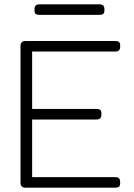

<svg xmlns="http://www.w3.org/2000/svg" viewBox="-20 -870 622 890"><path d="M140 -821V-828Q140 -850 163 -850H441Q464 -850 464 -828V-821Q464 -810 458.5 -805.5Q453 -801 441 -801H163Q151 -801 145.5 -805.5Q140 -810 140 -821ZM75 -23V-657Q75 -680 98 -680H514Q526 -680 531.5 -675.5Q537 -671 537 -660V-653Q537 -631 514 -631H129V-365H427Q439 -365 444.5 -360.5Q450 -356 450 -345V-338Q450 -316 427 -316H129V-49H514Q537 -49 537 -27V-20Q537 -9 531.5 -4.5Q526 0 514 0H98Q75 0 75 -23Z"/></svg>

Font: Mitr ExtraLight
Style: Regular
Weight: 250
Designer: Thanarat Vachiruckul
Foundry: Cadson Demak Co.,Ltd.
Version: Version 1.000